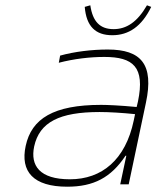

<svg xmlns="http://www.w3.org/2000/svg" viewBox="-20 -696 591 725"><path d="M387 -509C327 -509 261 -501 207 -486L202 -459C260 -474 320 -481 374 -481C483 -481 528 -443 501 -313L496 -292C432 -298 385 -300 362 -300C182 -300 99 -248 77 -145C56 -48 106 9 234 9C333 9 399 -25 454 -108H457L434 0H466L531 -308C562 -453 513 -509 387 -509ZM109 -143C129 -235 205 -273 356 -273C392 -273 441 -270 490 -265L485 -241C454 -93 365 -19 244 -19C129 -19 94 -71 109 -143ZM300 -670 321 -676C330 -614 358 -586 409 -586C457 -586 498 -612 535 -676L551 -670C515 -596 466 -563 404 -563C341 -563 306 -596 300 -670Z"/></svg>

Font: LT Wave Text Thin Italic
Style: Regular
Weight: 100
Designer: Daniel Lyons
Version: Version 2.5 (Glyphs App)